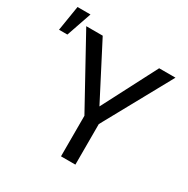

<svg xmlns="http://www.w3.org/2000/svg" viewBox="-241 -934 1066 1089"><g transform="rotate(30 291.5 -390.0)"><path d="M164.1 -710.9 348.6 -354 533.7 -710.9H640.6L395.5 -265.6V0H301.3V-265.6L56.2 -710.9ZM-67.4 -616.2 -41 -780.3H43.9L-12.7 -616.2Z"/></g></svg>

Font: Roboto21382017
Style: Regular
Weight: 400
Designer: Christian Robertson
Foundry: Google
Version: Version 2.138; 2017